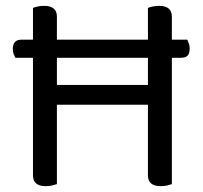

<svg xmlns="http://www.w3.org/2000/svg" viewBox="-20 -633 694 658"><path d="M569 -2Q563 0 553 2.5Q543 5 531 5Q487 5 487 -32V-274H175V-2Q169 0 159 2.5Q149 5 137 5Q93 5 93 -32V-435H33Q30 -440 27 -447.5Q24 -455 24 -465Q24 -497 53 -497H93V-606Q98 -608 108.5 -610.5Q119 -613 131 -613Q175 -613 175 -576V-497H487V-606Q492 -608 502.5 -610.5Q513 -613 525 -613Q569 -613 569 -576V-497H622Q624 -492 627 -484.5Q630 -477 630 -467Q630 -449 622.5 -442Q615 -435 601 -435H569ZM487 -342V-435H175V-342Z"/></svg>

Font: Baloo Thambi 2
Style: Regular
Weight: 400
Designer: Aadarsh Rajan and Ek Type
Foundry: Ek Type
Version: Version 1.640;hotconv 1.0.111;makeotfexe 2.5.65597; ttfautoh